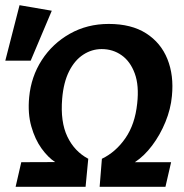

<svg xmlns="http://www.w3.org/2000/svg" viewBox="-54 -719 710 739"><path d="M6.1 0 27.9 -94.7 158.3 -95.2Q131.1 -112.8 105.9 -147.6Q80.8 -182.4 66.6 -232.2Q52.3 -282.1 58.3 -344.9Q65.7 -423.9 106.8 -487.6Q147.9 -551.3 214.8 -589.1Q281.7 -626.9 364.5 -626.9Q451.8 -626.9 508.5 -590.6Q565.2 -554.3 590.4 -491.6Q615.6 -428.9 607.7 -349.5Q603.2 -299.7 582.8 -249.7Q562.3 -199.6 531.6 -158.9Q501 -118.2 465 -94.7H604.6L582.8 0H329.5L338.2 -107.9Q391.7 -133.8 428.6 -187.1Q465.6 -240.4 474 -320.3Q481.8 -389.7 464.7 -436.2Q447.6 -482.8 414 -506.4Q380.5 -530.1 337.3 -530.1Q299.5 -530.1 266.5 -508.7Q233.5 -487.3 212.1 -444.9Q190.6 -402.5 185.3 -339.1Q178 -250.4 205.2 -193.3Q232.4 -136.2 285.7 -107.9L275.4 0ZM-33.6 -485.4 21.2 -699 145.3 -677.7 64.1 -485.4Z"/></svg>

Font: Ancizar Sans Thin
Style: Italic
Weight: 100
Italic angle: -4°
Designer: Cesar Puertas, Viviana Monsalve, Julian Moncada, Julian Prieto, Jose Castro, Mariel Hernandez, Felipe Aragon, Sara Alarc
Version: Version 8.100